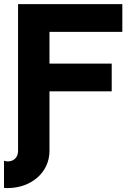

<svg xmlns="http://www.w3.org/2000/svg" viewBox="-27 -743 669 946"><path d="M-7.3 48.8V182.6C-1 183.6 5.4 183.6 11.7 183.6C122.1 183.6 216.8 110.4 216.8 0V-293H523.4V-429.7H216.8V-585.9H575.7V-722.7H62V0C62 30.8 42.5 52.2 11.7 52.2C4.9 52.2 -1.5 51.3 -7.3 48.8Z"/></svg>

Font: Giphurs ExtraBold
Style: Regular
Weight: 800
Version: Version 1.000